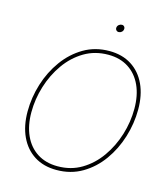

<svg xmlns="http://www.w3.org/2000/svg" viewBox="-131 -1004 973 1115"><g transform="rotate(15 356.0 -446.5)"><path d="M312.5 9.8Q234.9 9.8 179.2 -25.6Q123.5 -61 93.5 -125.2Q63.5 -189.5 63.5 -275.4Q63.5 -359.9 89.1 -441.9Q114.7 -523.9 163.1 -590.6Q211.4 -657.2 279.5 -697.3Q347.7 -737.3 433.1 -737.3Q510.3 -737.3 565.9 -701.9Q621.6 -666.5 651.4 -602.5Q681.2 -538.6 681.2 -452.1Q681.2 -368.2 655.8 -285.9Q630.4 -203.6 582.5 -137Q534.7 -70.3 466.6 -30.3Q398.4 9.8 312.5 9.8ZM313.5 -12.7Q393.6 -12.7 457.3 -50.8Q521 -88.9 565.9 -152.6Q610.8 -216.3 634.8 -293.7Q658.7 -371.1 658.7 -450.2Q658.7 -530.8 631.6 -590.1Q604.5 -649.4 553.7 -682.1Q502.9 -714.8 432.6 -714.8Q352.1 -714.8 288.1 -676.8Q224.1 -638.7 179 -575Q133.8 -511.2 109.9 -433.6Q85.9 -356 85.9 -276.9Q85.9 -197.3 113 -137.7Q140.1 -78.1 191.2 -45.4Q242.2 -12.7 313.5 -12.7ZM454.6 -857.4Q445.3 -857.4 439.7 -864.3Q434.1 -871.1 435.5 -880.4Q437 -890.1 445.1 -896.7Q453.1 -903.3 462.9 -903.3Q472.2 -903.3 477.5 -896.7Q482.9 -890.1 481.4 -880.4Q480 -870.6 472.2 -864Q464.4 -857.4 454.6 -857.4Z"/></g></svg>

Font: Inter 24pt Thin
Style: Italic
Weight: 250
Italic angle: -9.3988°
Version: Version 4.001;git-66647c0bb